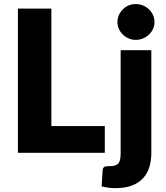

<svg xmlns="http://www.w3.org/2000/svg" viewBox="-20 -772 840 970"><path d="M70.5 0ZM239.5 -135H509.5V0H70.5V-728.5H239.5ZM744.5 -518.5V1Q744.5 37.5 735.2 69.8Q726 102 704.8 126.2Q683.5 150.5 648.8 164.5Q614 178.5 562.5 178.5Q543.5 178.5 527.2 176.2Q511 174 493.5 169.5L498.5 88Q499.5 77.5 505.5 72.5Q511.5 67.5 529.5 67.5Q547.5 67.5 559 64.5Q570.5 61.5 577.2 54Q584 46.5 586.8 33.8Q589.5 21 589.5 1V-518.5ZM760.5 -660.5Q760.5 -642 753 -625.8Q745.5 -609.5 732.5 -597.2Q719.5 -585 702.2 -577.8Q685 -570.5 665.5 -570.5Q646.5 -570.5 630 -577.8Q613.5 -585 600.8 -597.2Q588 -609.5 580.8 -625.8Q573.5 -642 573.5 -660.5Q573.5 -679.5 580.8 -696Q588 -712.5 600.8 -725Q613.5 -737.5 630 -744.5Q646.5 -751.5 665.5 -751.5Q685 -751.5 702.2 -744.5Q719.5 -737.5 732.5 -725Q745.5 -712.5 753 -696Q760.5 -679.5 760.5 -660.5Z"/></svg>

Font: Lato Black
Style: Regular
Weight: 900
Designer: Lukasz Dziedzic
Foundry: tyPoland Lukasz Dziedzic
Version: Version 2.007; 2014-02-27